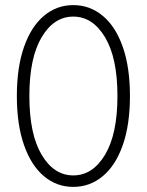

<svg xmlns="http://www.w3.org/2000/svg" viewBox="-20 -726 575 752"><path d="M267 6Q202 6 152 -36Q102 -78 74 -158Q46 -238 46 -350Q46 -462 74 -542Q102 -622 152 -664Q202 -706 267 -706Q332 -706 382.5 -664Q433 -622 461 -542Q489 -462 489 -350Q489 -238 461 -158Q433 -78 382.5 -36Q332 6 267 6ZM267 -39Q343 -39 391.5 -120Q440 -201 440 -350Q440 -499 391.5 -580Q343 -661 267 -661Q191 -661 143 -580Q95 -499 95 -350Q95 -201 143 -120Q191 -39 267 -39Z"/></svg>

Font: Asap ExtraLight
Style: Regular
Weight: 200
Designer: Pablo Cosgaya
Foundry: Omnibus-Type
Version: Version 3.001; ttfautohint (v1.8.4.7-5d5b)